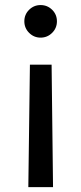

<svg xmlns="http://www.w3.org/2000/svg" viewBox="-20 -578 328 774"><path d="M94.2 176.3 100.6 -317.4H188L193.8 176.3ZM143.6 -426.3Q116.7 -426.3 97.4 -445.6Q78.1 -464.8 78.1 -492.2Q78.1 -519.5 97.4 -538.6Q116.7 -557.6 143.6 -557.6Q170.9 -557.6 190.2 -538.6Q209.5 -519.5 209.5 -492.2Q209.5 -464.8 190.2 -445.6Q170.9 -426.3 143.6 -426.3Z"/></svg>

Font: Inter
Style: Regular
Weight: 400
Designer: Rasmus Andersson
Foundry: rsms
Version: Version 4.001;git-9221beed3